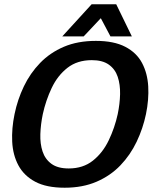

<svg xmlns="http://www.w3.org/2000/svg" viewBox="-20 -867 714 897"><path d="M282 10Q197 10 144.5 -18Q92 -46 66 -94.5Q40 -143 37 -205Q34 -267 48 -334Q62 -402 91.5 -463.5Q121 -525 167.5 -573Q214 -621 278.5 -648.5Q343 -676 428 -676Q512 -676 565 -648.5Q618 -621 643.5 -573Q669 -525 672.5 -463.5Q676 -402 662 -334Q648 -267 618.5 -205Q589 -143 542.5 -94.5Q496 -46 431 -18Q366 10 282 10ZM301 -80Q368 -80 414 -116.5Q460 -153 488 -211.5Q516 -270 530 -334Q540 -382 541 -427Q542 -472 530 -508Q518 -544 488.5 -565Q459 -586 409 -586Q341 -586 295 -550Q249 -514 221.5 -456Q194 -398 180 -334Q170 -286 168.5 -240.5Q167 -195 179 -159Q191 -123 220.5 -101.5Q250 -80 301 -80ZM271 -697 408 -847H523L596 -697H496L451 -782L371 -697Z"/></svg>

Font: Epunda Sans SemiBold
Style: Italic
Weight: 600
Italic angle: -12.0243°
Designer: Simon Atzbach
Foundry: typofactur
Version: Version 2.204; ttfautohint (v1.8.4.7-5d5b)